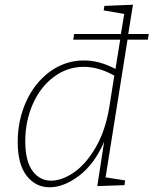

<svg xmlns="http://www.w3.org/2000/svg" viewBox="-20 -786 650 813"><path d="M606 -618H520L427 -35L510 -22L507 -2L392 2L421 -186Q380 -91 315 -42Q250 7 190 7Q131 7 93 -41.5Q55 -90 55 -185Q55 -278 91.5 -357.5Q128 -437 192.5 -483.5Q257 -530 336 -530Q401 -530 469 -494L489 -618H290L294 -642H492L506 -727L419 -742L422 -761L543 -766L523 -642H610ZM443 -333 464 -466Q397 -503 335 -503Q265 -503 208 -460.5Q151 -418 119 -345.5Q87 -273 87 -188Q87 -104 117.5 -62.5Q148 -21 196 -21Q242 -21 292.5 -55.5Q343 -90 384.5 -160.5Q426 -231 443 -333Z"/></svg>

Font: Bitter Pro ExtraLight
Style: Italic
Weight: 275
Italic angle: -9°
Designer: Sol Matas, and Bitter project Authors
Foundry: Sol Matas
Version: Version 1.010